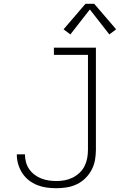

<svg xmlns="http://www.w3.org/2000/svg" viewBox="-20 -987 640 1015"><path d="M278 8Q252 8 226.5 4.5Q201 1 177 -8.5Q153 -18 132.5 -34Q112 -50 98 -71.5Q84 -93 76.5 -118Q69 -143 69 -168Q69 -169 69 -170Q69 -171 69 -171H112Q112 -171 112 -170.5Q112 -170 112 -169Q112 -149 117.5 -129Q123 -109 134.5 -92.5Q146 -76 162.5 -63.5Q179 -51 198 -43.5Q217 -36 237.5 -33Q258 -30 278 -30Q300 -30 322 -34Q344 -38 364 -48Q384 -58 400.5 -73.5Q417 -89 427 -109Q437 -129 441 -151Q445 -173 445 -195V-697H265V-735H487V-195Q487 -167 482 -140Q477 -113 464 -88.5Q451 -64 431 -44.5Q411 -25 386 -13Q361 -1 333.5 3.5Q306 8 278 8ZM352 -805 316 -832 432 -967H478L594 -832L558 -805L455 -937Z"/></svg>

Font: Iosevka Curly XLtEx
Style: Regular
Weight: 200
Width: 7
Monospace: yes
Designer: Belleve Invis
Foundry: Belleve Invis
Version: Version 11.1.0; ttfautohint (v1.8.3)